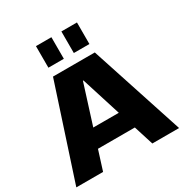

<svg xmlns="http://www.w3.org/2000/svg" viewBox="-207 -1088 1197 1249"><g transform="rotate(-30 392.0 -463.5)"><path d="M235 -700H549L778 0H577L394 -579H390L207 0H6ZM215 -282H568V-147H215ZM354 -927V-765H238V-927ZM546 -927V-765H429V-927Z"/></g></svg>

Font: Pathway Extreme ExtraBold
Style: Regular
Weight: 800
Designer: Eduardo Rodriguez Tunni
Foundry: Eduardo Rodriguez Tunni
Version: Version 1.001;gftools[0.9.26]